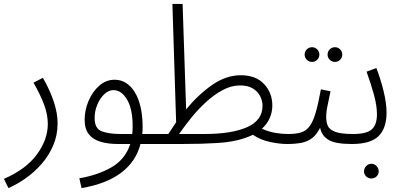

<svg xmlns="http://www.w3.org/2000/svg" viewBox="-37 -730 2059 980"><path d="M6 230 -17 183Q96 134 151.5 58Q207 -18 207 -97Q207 -144 189 -193.5Q171 -243 134 -308L182 -333Q257 -201 257 -101Q257 -40 234.5 12.5Q212 65 175 107Q138 149 94 180Q50 211 6 230Z M379 230 368 180Q462 164 532 124Q602 84 628 5H566Q516 5 477.5 -6Q439 -17 417 -44Q395 -71 395 -118Q395 -168 415 -215Q435 -262 469.5 -292.5Q504 -323 548 -323Q612 -323 651.5 -258.5Q691 -194 691 -79Q691 -62 689 -46H774Q800 -46 800 -22Q800 -10 791 -2.5Q782 5 767 5H680Q657 95 581 152Q505 209 379 230ZM580 -46H638Q640 -63 640 -82Q641 -170 612.5 -220Q584 -270 542 -270Q517 -270 495 -249Q473 -228 459.5 -195.5Q446 -163 446 -127Q446 -74 482 -60Q518 -46 580 -46Z M767 5 774 -46H822Q842 -77 862 -106L843 -710H895L913 -172Q975 -247 1046 -296.5Q1117 -346 1192 -346Q1269 -346 1311 -301Q1353 -256 1353 -191Q1353 -158 1340 -128Q1327 -98 1300 -73Q1333 -58 1367 -52Q1401 -46 1434 -46Q1448 -46 1454 -39Q1460 -32 1460 -22Q1460 -11 1451.5 -3Q1443 5 1427 5Q1390 5 1341 -5.5Q1292 -16 1254 -42Q1233 -32 1209 -24Q1152 -5 1072 0Q992 5 887 5ZM1188 -294Q1144 -294 1100 -270.5Q1056 -247 1015 -209.5Q974 -172 939 -128.5Q904 -85 877 -46H1005Q1146 -46 1224.5 -81Q1303 -116 1303 -190Q1303 -215 1291 -239Q1279 -263 1253.5 -278.5Q1228 -294 1188 -294Z M1673 -414Q1657 -414 1646 -425Q1635 -436 1635 -451Q1635 -467 1646 -478Q1657 -489 1673 -489Q1688 -489 1699 -478Q1710 -467 1710 -451Q1710 -436 1699 -425Q1688 -414 1673 -414ZM1556 -414Q1540 -414 1529 -425Q1518 -436 1518 -451Q1518 -467 1529 -478Q1540 -489 1556 -489Q1571 -489 1582 -478Q1593 -467 1593 -451Q1593 -436 1582 -425Q1571 -414 1556 -414Z M1427 5 1434 -46Q1472 -46 1498 -53.5Q1524 -61 1542 -84Q1560 -107 1573.5 -152.5Q1587 -198 1601 -274L1650 -264Q1642 -223 1635 -191.5Q1628 -160 1628 -132Q1628 -107 1636 -88Q1644 -69 1673 -57.5Q1702 -46 1766 -46Q1780 -46 1786.5 -39Q1793 -32 1793 -22Q1793 -11 1784.5 -3Q1776 5 1759 5Q1675 5 1640 -16Q1605 -37 1597 -78Q1579 -42 1555.5 -24.5Q1532 -7 1501 -1Q1470 5 1427 5Z M1859 181Q1843 181 1832 170.5Q1821 160 1821 145Q1821 129 1832 117.5Q1843 106 1859 106Q1874 106 1885 117.5Q1896 129 1896 145Q1896 160 1885 170.5Q1874 181 1859 181Z M1759 5 1766 -46Q1834 -46 1860.5 -69.5Q1887 -93 1887 -147Q1887 -190 1872 -245.5Q1857 -301 1834 -364L1884 -383Q1906 -326 1921 -264.5Q1936 -203 1936 -155Q1936 -75 1895 -35Q1854 5 1759 5Z"/></svg>

Font: Noto Sans Arabic SemCond Light
Style: Regular
Weight: 300
Width: 4
Designer: Monotype Design Team, Nadine Chahine, Nizar Qandah and Khaled Hosny
Foundry: Monotype Imaging Inc.
Version: Version 2.012; ttfautohint (v1.8.4.7-5d5b)